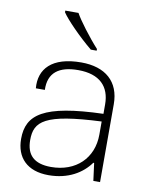

<svg xmlns="http://www.w3.org/2000/svg" viewBox="-86 -830 708 903"><g transform="rotate(10 267.5 -378.0)"><path d="M302 -606H330V-614C287 -661 232 -734 215 -766H152V-758C173 -726 240 -657 302 -606ZM208 10C302 10 368 -31 406 -84H410L421 0H453V-372C453 -480 384 -539 269 -539C128 -539 71 -473 79 -382H122C119 -464 169 -501 261 -501C364 -501 413 -449 413 -364V-319C127 -310 52 -252 52 -136C52 -47 106 10 208 10ZM213 -30C132 -30 95 -67 95 -138C95 -227 139 -270 411 -282V-219C411 -107 332 -30 213 -30Z"/></g></svg>

Font: Kathrein 35 Thin
Style: Regular
Weight: 250
Designer: Lazydogs Typefoundry, based on Open Sans by Ascender Corporation
Foundry: Lazydogs Typefoundry
Version: Version 1.003;PS 001.003;hotconv 1.0.88;makeotf.lib2.5.64775